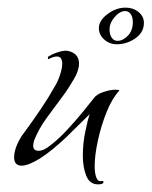

<svg xmlns="http://www.w3.org/2000/svg" viewBox="-20 -430 397 503"><path d="M237 53Q215 53 206 30.5Q197 8 197 -22Q197 -54 203.5 -85.5Q210 -117 215 -131L152 -69Q136 -54 119 -40Q102 -26 85 -15Q54 4 37 4Q17 4 17 -18Q17 -42 37 -74Q40 -78 54.5 -98Q69 -118 88 -146Q107 -174 122 -201Q130 -213 136.5 -231.5Q143 -250 143 -263Q143 -282 129 -282Q120 -282 107 -275Q106 -274 105.5 -278Q105 -282 109 -283Q118 -289 134 -294Q150 -299 161 -296Q175 -292 181 -283.5Q187 -275 187 -264Q187 -245 173.5 -222.5Q160 -200 151 -187L103 -122Q91 -106 82.5 -90Q74 -74 69 -61Q68 -57 67.5 -54Q67 -51 67 -48Q67 -35 81 -35Q95 -35 113 -50Q134 -66 157.5 -91.5Q181 -117 200 -140.5Q219 -164 226 -173Q233 -183 251 -189Q269 -195 282 -195Q291 -195 293 -193Q274 -173 259.5 -137Q245 -101 236.5 -62Q228 -23 228 5Q228 24 232.5 35.5Q237 47 247 44H248Q251 44 251 47Q251 53 237 53ZM286 -314Q267 -314 253 -326.5Q239 -339 239 -356Q239 -376 261.5 -393Q284 -410 309 -410Q329 -410 343 -398.5Q357 -387 357 -370Q357 -345 334.5 -329.5Q312 -314 286 -314ZM288 -323Q302 -323 315 -336.5Q328 -350 328 -372Q328 -385 322.5 -393Q317 -401 308 -401Q294 -401 280.5 -385.5Q267 -370 267 -353Q267 -340 272.5 -331.5Q278 -323 288 -323Z"/></svg>

Font: Grey Qo
Style: Regular
Weight: 400
Designer: Robert E. Leuschke
Foundry: Robert E. Leuschke
Version: Version 2.010